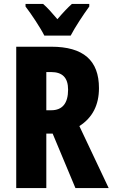

<svg xmlns="http://www.w3.org/2000/svg" viewBox="-20 -950 569 970"><path d="M204 -770H337C358 -811 403 -879 431 -917V-930H343C321 -910 299 -887 270 -853C243 -885 219 -912 198 -930H109V-917C137 -881 186 -807 204 -770ZM239 -714H62V0H214V-275H246L361 0H529L381 -313C448 -356 480 -420 480 -505C480 -645 401 -714 239 -714ZM238 -586C296 -586 324 -557 324 -497C324 -428 295 -393 239 -393H214V-586Z"/></svg>

Font: Noto Sans Georgian ExtraCondensed ExtraBold
Style: Regular
Weight: 800
Width: 2
Designer: Monotype Design Team, Akaki Razmadze
Foundry: Google LLC
Version: Version 2.005